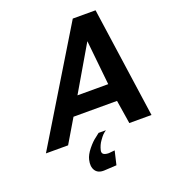

<svg xmlns="http://www.w3.org/2000/svg" viewBox="-166 -840 1040 1180"><g transform="rotate(-20 354.5 -250.5)"><path d="M392.1 216.8Q330.1 219.7 312 221.2Q270.5 223.1 253.2 196.5Q235.8 169.9 246.1 127Q252.9 97.2 280.5 63Q308.1 28.8 333 11.2L356.9 -7.8H404.8Q390.1 2.4 381.6 11.2Q373 20 358.9 40Q340.8 64.5 333 97.2Q329.1 113.8 339.1 122.1Q349.1 130.4 374 130.9L413.1 127ZM700.2 0H555.2L530.8 -153.8H246.1L154.8 0H9.8L448.2 -722.2H597.2ZM515.1 -269 484.9 -561 314 -269Z"/></g></svg>

Font: Perun
Style: Bold Italic
Weight: 700
Italic angle: -12°
Foundry: Copyright (c) Stefan Peev, Context Ltd, 2016
Version: Version 001.000